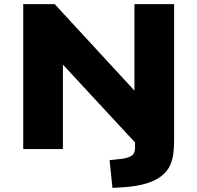

<svg xmlns="http://www.w3.org/2000/svg" viewBox="-20 -725 960 934"><path d="M527 189 513 54 570 48Q602 44 619.5 33Q637 22 637 -6V-72L661 -6L283 -414H286V0H93V-705H246L637 -281H634V-705H827V-39Q827 -7 823 23.5Q819 54 806.5 81Q794 108 767 130Q740 152 695 166.5Q650 181 580 186Z"/></svg>

Font: Nunito Sans 7pt SemiExpanded Black
Style: Regular
Weight: 900
Width: 6
Designer: Vernon Adams
Foundry: Vernon Adams
Version: Version 3.101;gftools[0.9.27]